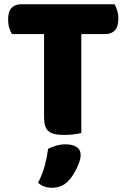

<svg xmlns="http://www.w3.org/2000/svg" viewBox="-20 -626 596 902"><path d="M518 -606Q525 -595 530.5 -577Q536 -559 536 -538Q536 -500 519.5 -483Q503 -466 475 -466H362V-1Q351 2 328 5Q305 8 281 8Q228 8 207.5 -10Q187 -28 187 -75V-466H36Q29 -477 23.5 -495Q18 -513 18 -534Q18 -572 34.5 -589Q51 -606 79 -606ZM302 223Q285 241 265.5 248.5Q246 256 223 256Q185 256 159 233Q180 191 190.5 151.5Q201 112 206 73Q222 65 243.5 58.5Q265 52 287 52Q319 52 339 64Q359 76 359 104Q359 116 353.5 132.5Q348 149 340 165.5Q332 182 322 197.5Q312 213 302 223Z"/></svg>

Font: Baloo Paaji 2 ExtraBold
Style: Regular
Weight: 800
Designer: Shuchita Grover, Noopur Datye and Ek Type
Foundry: Ek Type
Version: Version 1.640;hotconv 1.0.111;makeotfexe 2.5.65597; ttfautoh